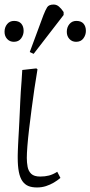

<svg xmlns="http://www.w3.org/2000/svg" viewBox="-43 -811 398 845"><path d="M120 14Q97 14 81.5 7.5Q66 1 55.5 -14Q45 -29 40 -54.5Q35 -80 35 -116Q35 -120 35 -127.5Q35 -135 35.5 -146Q36 -157 36.5 -170.5Q37 -184 38 -200.5Q39 -217 40 -235.5Q41 -254 42 -274Q43 -294 44 -316Q45 -338 46 -361Q47 -384 48.5 -407.5Q50 -431 52 -455Q54 -479 55 -503L117 -510L122 -506Q115 -466 108.5 -421Q102 -376 96 -330.5Q90 -285 85 -242.5Q80 -200 77.5 -167.5Q75 -135 75 -116Q75 -96 78.5 -77Q82 -58 94.5 -46Q107 -34 134 -34Q155 -34 172.5 -38.5Q190 -43 209 -55L223 -28Q210 -17 194 -7.5Q178 2 159.5 8Q141 14 120 14ZM105 -574 88 -582 148 -744Q157 -767 164.5 -779Q172 -791 193 -791Q206 -791 216.5 -782Q227 -773 237 -758V-745ZM18 -627Q0 -627 -11.5 -639.5Q-23 -652 -23 -671Q-23 -691 -11.5 -705Q0 -719 19 -719Q40 -719 50.5 -707Q61 -695 61 -675Q61 -657 50 -642Q39 -627 18 -627ZM292 -627Q274 -627 262.5 -639.5Q251 -652 251 -671Q251 -691 262.5 -705Q274 -719 293 -719Q314 -719 324.5 -707Q335 -695 335 -675Q335 -657 324 -642Q313 -627 292 -627Z"/></svg>

Font: Literata ExtraLight
Style: Italic
Weight: 250
Italic angle: -2°
Designer: Latin by Veronika Burian and Jose Scaglione. Greek by Irene Vlachou. Cyrillic by Vera Evstafieva
Foundry: TypeTogether
Version: Version 3.002